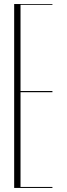

<svg xmlns="http://www.w3.org/2000/svg" viewBox="-20 -926 328 946"><path d="M238.3 0V-4.9H81.1V-471.7H238.3V-477.5H81.1V-902.3H238.3V-906.2H49.8V0Z"/></svg>

Font: Caledo
Style: Light
Weight: 300
Designer: BSozoo
Foundry: BSozoo
Version: Version 002.000